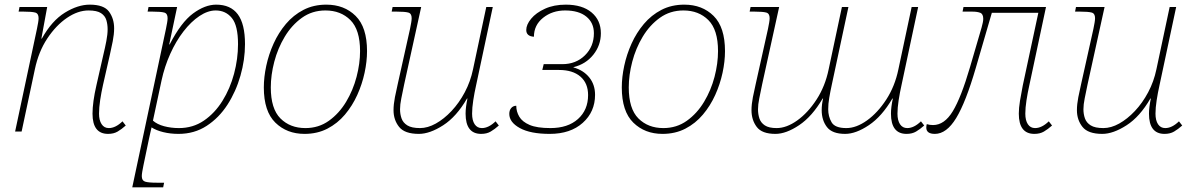

<svg xmlns="http://www.w3.org/2000/svg" viewBox="-20 -566 5145 826"><path d="M445 10Q378 10 378 -77Q378 -126 395 -200L425 -332Q432 -361 437.5 -389.5Q443 -418 443 -440Q443 -461 437.5 -479.5Q432 -498 414.5 -509.5Q397 -521 361 -521Q315 -521 268 -489Q221 -457 183.5 -400.5Q146 -344 130 -268L73 0H45L139 -442Q142 -457 144 -468.5Q146 -480 146 -488Q146 -508 131.5 -512Q117 -516 82 -516H60L64 -536H183L158 -400H160Q203 -477 259 -511.5Q315 -546 366 -546Q427 -546 449 -516Q471 -486 471 -444Q471 -419 465 -388.5Q459 -358 453 -332L423 -200Q416 -169 411 -136Q406 -103 406 -77Q406 -49 417 -32Q428 -15 448 -15Q477 -15 507 -44L521 -26Q503 -10 486 0Q469 10 445 10Z M549 240 694 -442Q697 -457 699 -468.5Q701 -480 701 -488Q701 -508 686.5 -512Q672 -516 637 -516H615L619 -536H742L708 -375H710Q759 -470 810.5 -508Q862 -546 910 -546Q972 -546 1003 -504.5Q1034 -463 1034 -376Q1034 -309 1014.5 -240.5Q995 -172 958.5 -115.5Q922 -59 869 -24.5Q816 10 748 10Q713 10 682.5 2.5Q652 -5 632 -18Q629 -5 626.5 6Q624 17 621 31L597 146Q594 161 592 172.5Q590 184 590 192Q590 211 604.5 215.5Q619 220 654 220H686L682 240ZM750 -15Q810 -15 857 -47Q904 -79 937 -132Q970 -185 987 -249Q1004 -313 1004 -376Q1004 -456 977.5 -488.5Q951 -521 908 -521Q874 -521 838 -497Q802 -473 769.5 -431Q737 -389 712.5 -334.5Q688 -280 675 -220L638 -47Q656 -31 686 -23Q716 -15 750 -15Z M1290 10Q1214 10 1164.5 -38.5Q1115 -87 1115 -190Q1115 -234 1125.5 -283Q1136 -332 1157 -378.5Q1178 -425 1210 -463Q1242 -501 1285.5 -523.5Q1329 -546 1384 -546Q1461 -546 1510 -497.5Q1559 -449 1559 -346Q1559 -302 1548.5 -253Q1538 -204 1517 -157.5Q1496 -111 1464 -73Q1432 -35 1388.5 -12.5Q1345 10 1290 10ZM1294 -15Q1351 -15 1395 -46.5Q1439 -78 1469 -128Q1499 -178 1514 -235.5Q1529 -293 1529 -346Q1529 -438 1487.5 -479.5Q1446 -521 1380 -521Q1323 -521 1279 -489.5Q1235 -458 1205 -408Q1175 -358 1160 -300.5Q1145 -243 1145 -190Q1145 -98 1186.5 -56.5Q1228 -15 1294 -15Z M1782 10Q1721 10 1697 -20Q1673 -50 1673 -92Q1673 -117 1679 -148Q1685 -179 1691 -204L1744 -442Q1747 -457 1749 -468.5Q1751 -480 1751 -488Q1751 -508 1736.5 -512Q1722 -516 1687 -516H1665L1669 -536H1792L1719 -204Q1712 -170 1706.5 -143Q1701 -116 1701 -96Q1701 -75 1707.5 -56.5Q1714 -38 1732.5 -26.5Q1751 -15 1787 -15Q1820 -15 1855 -34.5Q1890 -54 1922.5 -88.5Q1955 -123 1979.5 -169Q2004 -215 2015 -268L2072 -536H2100L2028 -198Q2021 -167 2016 -134.5Q2011 -102 2011 -77Q2011 -48 2022 -31.5Q2033 -15 2053 -15Q2082 -15 2112 -44L2126 -26Q2108 -10 2091 0Q2074 10 2050 10Q1983 10 1983 -77Q1983 -104 1991 -142H1989Q1944 -64 1886.5 -27Q1829 10 1782 10Z M2345 10Q2262 10 2216.5 -15Q2171 -40 2171 -76Q2171 -92 2179.5 -101.5Q2188 -111 2201 -111Q2201 -86 2214 -64Q2227 -42 2258.5 -28.5Q2290 -15 2348 -15Q2423 -15 2466.5 -54Q2510 -93 2510 -157Q2510 -208 2477 -236.5Q2444 -265 2385 -265H2313L2319 -290H2399Q2458 -290 2496.5 -328Q2535 -366 2535 -423Q2535 -468 2502.5 -494.5Q2470 -521 2411 -521Q2356 -521 2316.5 -489.5Q2277 -458 2277 -408Q2244 -410 2244 -437Q2244 -460 2265 -485.5Q2286 -511 2324.5 -528.5Q2363 -546 2414 -546Q2485 -546 2525 -512.5Q2565 -479 2565 -423Q2565 -371 2532.5 -330.5Q2500 -290 2447 -277V-276Q2490 -264 2515 -233Q2540 -202 2540 -158Q2540 -85 2487 -37.5Q2434 10 2345 10Z M2830 10Q2754 10 2704.5 -38.5Q2655 -87 2655 -190Q2655 -234 2665.5 -283Q2676 -332 2697 -378.5Q2718 -425 2750 -463Q2782 -501 2825.5 -523.5Q2869 -546 2924 -546Q3001 -546 3050 -497.5Q3099 -449 3099 -346Q3099 -302 3088.5 -253Q3078 -204 3057 -157.5Q3036 -111 3004 -73Q2972 -35 2928.5 -12.5Q2885 10 2830 10ZM2834 -15Q2891 -15 2935 -46.5Q2979 -78 3009 -128Q3039 -178 3054 -235.5Q3069 -293 3069 -346Q3069 -438 3027.5 -479.5Q2986 -521 2920 -521Q2863 -521 2819 -489.5Q2775 -458 2745 -408Q2715 -358 2700 -300.5Q2685 -243 2685 -190Q2685 -98 2726.5 -56.5Q2768 -15 2834 -15Z M3316 10Q3258 10 3235.5 -20Q3213 -50 3213 -92Q3213 -117 3219 -148Q3225 -179 3231 -204L3284 -442Q3287 -457 3289 -468.5Q3291 -480 3291 -488Q3291 -508 3276.5 -512Q3262 -516 3227 -516H3205L3209 -536H3332L3259 -204Q3252 -170 3246.5 -143Q3241 -116 3241 -96Q3241 -75 3247 -56.5Q3253 -38 3270.5 -26.5Q3288 -15 3321 -15Q3364 -15 3410 -48Q3456 -81 3493 -138Q3530 -195 3545 -268L3602 -536H3630L3559 -204Q3552 -172 3547.5 -145.5Q3543 -119 3543 -96Q3543 -65 3557.5 -40Q3572 -15 3621 -15Q3664 -15 3710 -48Q3756 -81 3793 -138Q3830 -195 3845 -268L3902 -536H3930L3858 -198Q3851 -167 3846 -134.5Q3841 -102 3841 -77Q3841 -48 3852 -31.5Q3863 -15 3883 -15Q3912 -15 3942 -44L3956 -26Q3938 -10 3921 0Q3904 10 3880 10Q3813 10 3813 -77Q3813 -104 3821 -142H3819Q3774 -65 3718 -27.5Q3662 10 3616 10Q3560 10 3537.5 -19.5Q3515 -49 3515 -92Q3515 -117 3521 -142H3519Q3474 -65 3418 -27.5Q3362 10 3316 10Z M4002 10Q3965 10 3965 -17Q3965 -21 3965.5 -24.5Q3966 -28 3967 -32Q3979 -28 3994 -28Q4043 -28 4079 -87.5Q4115 -147 4153 -277L4203 -448Q4206 -459 4208 -468.5Q4210 -478 4210 -485Q4210 -506 4197 -511Q4184 -516 4163 -516H4121L4125 -536H4480L4408 -198Q4401 -167 4396 -134.5Q4391 -102 4391 -77Q4391 -48 4402 -31.5Q4413 -15 4433 -15Q4462 -15 4492 -44L4506 -26Q4488 -10 4471 0Q4454 10 4430 10Q4363 10 4363 -77Q4363 -101 4368 -132Q4373 -163 4380 -198L4447 -511H4247L4178 -274Q4135 -126 4093.5 -58Q4052 10 4002 10Z M4722 10Q4661 10 4637 -20Q4613 -50 4613 -92Q4613 -117 4619 -148Q4625 -179 4631 -204L4684 -442Q4687 -457 4689 -468.5Q4691 -480 4691 -488Q4691 -508 4676.5 -512Q4662 -516 4627 -516H4605L4609 -536H4732L4659 -204Q4652 -170 4646.5 -143Q4641 -116 4641 -96Q4641 -75 4647.5 -56.5Q4654 -38 4672.5 -26.5Q4691 -15 4727 -15Q4760 -15 4795 -34.5Q4830 -54 4862.5 -88.5Q4895 -123 4919.5 -169Q4944 -215 4955 -268L5012 -536H5040L4968 -198Q4961 -167 4956 -134.5Q4951 -102 4951 -77Q4951 -48 4962 -31.5Q4973 -15 4993 -15Q5022 -15 5052 -44L5066 -26Q5048 -10 5031 0Q5014 10 4990 10Q4923 10 4923 -77Q4923 -104 4931 -142H4929Q4884 -64 4826.5 -27Q4769 10 4722 10Z"/></svg>

Font: Noto Serif Thin
Style: Italic
Weight: 100
Italic angle: -12°
Designer: Monotype Design Team
Foundry: Monotype Imaging Inc.
Version: Version 2.014; ttfautohint (v1.8.4.7-5d5b)